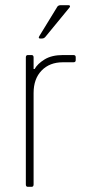

<svg xmlns="http://www.w3.org/2000/svg" viewBox="-20 -723 343 743"><path d="M215 -703H245Q249 -703 250.5 -700.5Q252 -698 249 -694L157 -582Q151 -574 143 -574H135Q127 -574 132 -583L200 -694Q204 -703 215 -703ZM102 0H88Q80 0 80 -9V-501Q80 -510 88 -510H102Q110 -510 110 -501V-456H114Q125 -476 152.5 -493Q180 -510 224 -510H264Q273 -510 273 -502V-490Q273 -482 264 -482H223Q172 -482 141 -450Q110 -418 110 -363V-9Q110 0 102 0Z"/></svg>

Font: Rajdhani Light
Style: Regular
Weight: 300
Designer: Satya Rajpurohit, Jyotish Sonowal
Foundry: Indian Type Foundry
Version: Version 1.201;PS 1.0;hotconv 1.0.78;makeotf.lib2.5.61930; tt